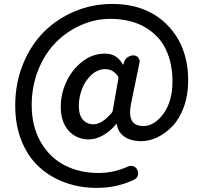

<svg xmlns="http://www.w3.org/2000/svg" viewBox="-20 -753 1012 955"><path d="M461.9 181.6Q377.9 181.6 304.7 155.3Q231.4 128.9 175.8 78.6Q120.1 28.3 87.9 -50.3Q55.7 -128.9 55.7 -227.5Q55.7 -338.9 94.7 -434.6Q133.8 -530.3 199.2 -595.2Q264.6 -660.2 352.5 -696.8Q440.4 -733.4 537.1 -733.4Q710 -733.4 813 -627.9Q916 -522.5 916 -351.6Q916 -280.3 894.5 -221.2Q873 -162.1 838.4 -126Q803.7 -89.8 763.2 -70.3Q722.7 -50.8 680.7 -50.8Q632.8 -50.8 600.1 -72.3Q567.4 -93.8 561.5 -133.8Q560.5 -135.7 559.1 -135.7Q557.6 -135.7 556.6 -134.8Q530.3 -101.6 493.7 -80.6Q457 -59.6 421.9 -59.6Q360.4 -59.6 321.3 -103Q282.2 -146.5 282.2 -221.7Q282.2 -285.2 309.6 -345.2Q336.9 -405.3 388.2 -445.8Q439.5 -486.3 502 -486.3Q561.5 -486.3 590.8 -432.6Q590.8 -431.6 591.8 -431.6Q592.8 -431.6 593.8 -432.6L596.7 -442.4Q600.6 -458 614.3 -467.8Q627.9 -477.5 643.6 -477.5Q658.2 -477.5 667.5 -466.3Q676.8 -455.1 673.8 -441.4L633.8 -247.1Q627 -215.8 627 -193.4Q627 -126 692.4 -126Q748 -126 793 -187.5Q837.9 -249 837.9 -347.7Q837.9 -437.5 805.2 -506.8Q772.5 -576.2 701.2 -617.7Q629.9 -659.2 528.3 -659.2Q454.1 -659.2 383.8 -628.4Q313.5 -597.7 258.8 -543Q204.1 -488.3 170.9 -406.7Q137.7 -325.2 137.7 -230.5Q137.7 -124 182.6 -46.4Q227.5 31.2 301.8 69.3Q376 107.4 470.7 107.4Q544.9 107.4 617.2 75.2Q629.9 69.3 644 74.2Q658.2 79.1 663.1 92.8Q669.9 106.4 665 121.1Q660.2 135.7 645.5 141.6Q560.5 181.6 461.9 181.6ZM445.3 -134.8Q487.3 -134.8 535.2 -191.4Q540 -196.3 541 -204.1L568.4 -360.4Q570.3 -368.2 566.4 -374Q542 -409.2 503.9 -409.2Q465.8 -409.2 434.6 -380.4Q403.3 -351.6 387.7 -310.1Q372.1 -268.6 372.1 -227.5Q372.1 -180.7 392.1 -157.7Q412.1 -134.8 445.3 -134.8Z"/></svg>

Font: Gen Jyuu Gothic Medium
Style: Regular
Weight: 500
Designer: [Source Han Sans]
Ryoko NISHIZUKA  (kana & ideographs); Paul D. Hunt (Latin, Greek & Cyrillic); Wenlong ZHANG  (bopomofo
Version: Version 1.002.20150607